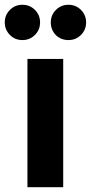

<svg xmlns="http://www.w3.org/2000/svg" viewBox="-44 -785 381 805"><path d="M71 -538H221V0H71ZM-2 -638Q-24 -660 -24 -691Q-24 -722 -2.5 -743.5Q19 -765 50 -765Q81 -765 102.5 -743.5Q124 -722 124 -691Q124 -660 102.5 -638.5Q81 -617 50 -617Q19 -617 -2 -638ZM190 -638Q169 -660 169 -691Q169 -722 190.5 -743.5Q212 -765 243 -765Q274 -765 295.5 -743.5Q317 -722 317 -691Q317 -660 295.5 -638.5Q274 -617 243 -617Q212 -617 190 -638Z"/></svg>

Font: Montserrat_am3
Style: Bold
Weight: 700
Designer: Julieta Ulanovsky
Foundry: Julieta Ulanovsky. Armenina letters added by Vahan Hovhannisyan
Version: Version 2.001